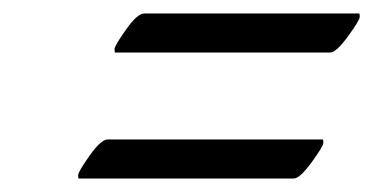

<svg xmlns="http://www.w3.org/2000/svg" viewBox="-20 -445 571 285"><path d="M194 -425H513Q514 -425 514 -420Q514 -415 496.5 -391Q479 -367 470 -367H151Q150 -367 150 -372Q150 -377 167 -401Q184 -425 194 -425ZM140 -238H459Q460 -238 460 -233Q460 -228 442.5 -204Q425 -180 416 -180H97Q96 -180 96 -185Q96 -190 113 -214Q130 -238 140 -238Z"/></svg>

Font: Playball
Style: Regular
Weight: 400
Designer: Robert E. Leuschke
Foundry: Robert E. Leuschke
Version: Version 1.001